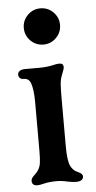

<svg xmlns="http://www.w3.org/2000/svg" viewBox="-53 -749 396 792"><g transform="rotate(-5 145.0 -353.0)"><path d="M47 -10Q47 -16 51 -22Q55 -28 61 -33Q71 -43 76 -50Q85 -63 87.5 -80.5Q90 -98 90 -130V-332Q90 -385 80 -412Q76 -422 69 -427Q62 -432 50 -432Q41 -432 35.5 -437.5Q30 -443 30 -452Q30 -460 37.5 -466Q45 -472 60 -472H118Q153 -472 181 -479Q193 -482 203 -482Q220 -482 220 -467Q220 -458 209 -432Q203 -417 201.5 -397Q200 -377 200 -343V-332V-140Q200 -83 210 -60Q220 -38 240 -30Q260 -22 260 -10Q260 -1 252.5 4.5Q245 10 230 10Q216 10 196 6Q172 0 149 0Q119 0 95 6Q79 10 70 10Q47 10 47 -10ZM70 -641Q70 -672 92 -694Q114 -716 145 -716Q176 -716 198 -694Q220 -672 220 -641Q220 -610 198 -588Q176 -566 145 -566Q114 -566 92 -588Q70 -610 70 -641Z"/></g></svg>

Font: Raigarh
Style: Regular
Weight: 400
Designer: jaikishan Patel
Foundry: MagicType
Version: Version 1.000;FEAKit 1.0